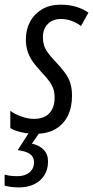

<svg xmlns="http://www.w3.org/2000/svg" viewBox="-56 -565 400 825"><path d="M97.7 9.8Q63 9.8 33.7 2.7Q4.4 -4.4 -11.7 -14.6V-88.9Q6.3 -75.2 34.9 -64.7Q63.5 -54.2 90.3 -54.2Q118.7 -54.2 138.2 -64.7Q157.7 -75.2 168.2 -95.7Q178.7 -116.2 178.7 -145.5Q178.7 -165.5 173.8 -181.4Q168.9 -197.3 156.5 -214.8Q144 -232.4 121.6 -255.9Q100.6 -277.8 85.7 -298.8Q70.8 -319.8 63 -343.3Q55.2 -366.7 55.2 -395.5Q55.2 -437.5 73 -471.2Q90.8 -504.9 124.3 -524.9Q157.7 -544.9 204.6 -544.9Q242.2 -544.9 272.7 -535.4Q303.2 -525.9 324.2 -510.7L292 -453.1Q273.9 -467.3 251.7 -475.3Q229.5 -483.4 206.1 -483.4Q170.4 -483.4 149.4 -461.9Q128.4 -440.4 128.4 -405.3Q128.4 -386.7 132.8 -371.3Q137.2 -356 148.4 -340.1Q159.7 -324.2 179.2 -303.7Q205.1 -276.4 221.4 -254.6Q237.8 -232.9 245.6 -209.5Q253.4 -186 253.4 -152.8Q253.4 -103.5 235.1 -66.9Q216.8 -30.3 182.1 -10.3Q147.5 9.8 97.7 9.8ZM26.4 240.2Q8.3 240.2 -6.8 238.3Q-22 236.3 -36.1 232.9V185.1Q-27.8 188 -14.2 189.9Q-0.5 191.9 18.6 191.9Q41 191.9 57.1 184.3Q73.2 176.8 81.8 163.3Q90.3 149.9 90.3 131.8Q90.3 109.4 73 96.9Q55.7 84.5 20 80.1L71.8 0H117.2L81.1 52.2Q113.3 59.1 131.8 78.6Q150.4 98.1 150.4 128.4Q150.4 164.1 134 189Q117.7 213.9 89.8 227.1Q62 240.2 26.4 240.2Z"/></svg>

Font: Open Sans Condensed
Style: Italic
Weight: 400
Width: 3
Italic angle: -12°
Designer: Monotype Design Team
Foundry: Monotype Imaging Inc.
Version: Version 3.000